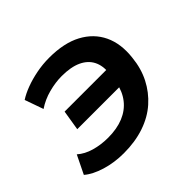

<svg xmlns="http://www.w3.org/2000/svg" viewBox="-128 -662 826 826"><g transform="rotate(-45 285.0 -249.0)"><path d="M196 10Q138 10 87.5 -5.5Q37 -21 8 -46L49 -130Q75 -107 113.5 -96Q152 -85 195 -85Q249 -85 289 -101.5Q329 -118 354 -150Q379 -182 387 -226L393 -205H127L142 -297H405L394 -278Q399 -320 383.5 -350.5Q368 -381 332.5 -397.5Q297 -414 241 -414Q203 -414 161.5 -403Q120 -392 86 -369L56 -454Q79 -469 111 -481Q143 -493 181 -500.5Q219 -508 259 -508Q349 -508 408 -476.5Q467 -445 494 -388.5Q521 -332 512 -255Q506 -195 481.5 -147Q457 -99 417 -63.5Q377 -28 321 -9Q265 10 196 10Z"/></g></svg>

Font: Nunito Sans 8pt
Style: Bold Italic
Weight: 700
Italic angle: -9°
Version: Version 3.101;gftools[0.9.27]